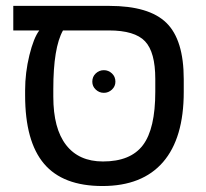

<svg xmlns="http://www.w3.org/2000/svg" viewBox="-20 -619 696 649"><path d="M64.9 -314Q64.9 -373 79.3 -432.1Q93.8 -491.2 112.8 -516.1H24.9V-599.1H349.1Q483.9 -599.1 542.5 -541.7Q601.1 -484.4 601.1 -351.1V-308.1Q601.1 -151.9 531 -71Q460.9 9.8 326.2 9.8Q192.4 9.8 128.7 -65.7Q64.9 -141.1 64.9 -296.9ZM192.9 -516.1Q160.2 -458 160.2 -317.9V-292Q160.2 -184.6 203.4 -128.9Q246.6 -73.2 328.1 -73.2Q421.4 -73.2 463.1 -128.4Q504.9 -183.6 504.9 -309.1V-352.1Q504.9 -442.9 470.2 -479.5Q435.5 -516.1 348.1 -516.1ZM292 -342.8Q292 -359.9 303.7 -370.8Q315.4 -381.8 331.1 -381.8Q346.7 -381.8 358.4 -370.8Q370.1 -359.9 370.1 -342.8Q370.1 -327.1 358.4 -316.2Q346.7 -305.2 331.1 -305.2Q315.4 -305.2 303.7 -316.2Q292 -327.1 292 -342.8Z"/></svg>

Font: Liberation Sans
Style: Regular
Weight: 400
Designer: Steve Matteson
Foundry: Ascender Corporation
Version: Version 2.00.1